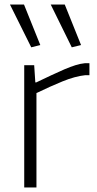

<svg xmlns="http://www.w3.org/2000/svg" viewBox="-20 -828 428 848"><path d="M118 -619 24 -808H86L158 -629ZM297 -619 204 -808H266L338 -629ZM87 -540H131L136 -464H140Q178 -482 208.5 -496.5Q239 -511 265 -522Q291 -533 313 -540Q335 -547 356 -549H375V-496H357Q311 -491 256 -468.5Q201 -446 141 -417V0H87Z"/></svg>

Font: Encode Sans Wide
Style: ExtraLight
Weight: 200
Designer: Pablo Impallari, Andres Torresi
Foundry: Pablo Impallari, Andres Torresi
Version: Version 1.000; ttfautohint (v1.00) -l 8 -r 50 -G 200 -x 14 -